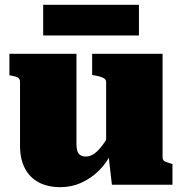

<svg xmlns="http://www.w3.org/2000/svg" viewBox="-20 -766 758 796"><path d="M297 -543V-168Q297 -152 300.5 -140.5Q304 -129 313 -123Q322 -117 336 -117Q354 -117 371.5 -129.5Q389 -142 408.5 -169Q428 -196 449 -238L445 -140Q426 -95 393 -61.5Q360 -28 318.5 -9Q277 10 231 10Q178 10 140.5 -10Q103 -30 83 -68.5Q63 -107 63 -162V-426Q63 -438 55.5 -443.5Q48 -449 29 -452L19 -454V-543ZM654 -543V-114Q654 -106 657.5 -101.5Q661 -97 668.5 -94.5Q676 -92 688 -88L695 -86V0H444L429 -129L420 -134V-426Q420 -438 406.5 -444Q393 -450 375 -453L362 -455V-543ZM159 -746H556V-619H159Z"/></svg>

Font: Roboto Serif 20pt Black
Style: Regular
Weight: 900
Version: Version 1.008